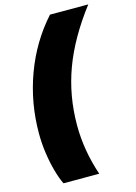

<svg xmlns="http://www.w3.org/2000/svg" viewBox="-137 -814 764 1080"><g transform="rotate(-15 244.5 -274.0)"><path d="M94 194Q78 162 64 112.5Q50 63 41.5 5Q33 -53 33 -113Q33 -290 93 -453Q153 -616 266 -742H489Q366 -581 309 -426.5Q252 -272 252 -101Q252 -27 264.5 46.5Q277 120 302 194Z"/></g></svg>

Font: Montserrat Black
Style: Italic
Weight: 900
Italic angle: -11.3°
Designer: Julieta Ulanovsky
Foundry: Julieta Ulanovsky
Version: Version 9.000; ttfautohint (v1.8.4.7-5d5b)